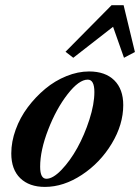

<svg xmlns="http://www.w3.org/2000/svg" viewBox="-20 -716 545 747"><path d="M265.1 -491.2 234.9 -514.6 414.1 -695.8H460.9L504.9 -513.7L462.4 -491.2L419.9 -611.8ZM154.8 11.2Q93.8 11.2 58.8 -22.7Q23.9 -56.6 23.9 -119.1Q23.9 -164.6 41 -211.7Q58.1 -258.8 88.1 -298.8Q118.2 -338.9 156 -370.4Q193.8 -401.9 238.5 -419.9Q283.2 -438 326.7 -438Q389.6 -438 424.6 -403.6Q459.5 -369.1 459.5 -307.1Q459.5 -231.4 414.6 -157Q369.6 -82.5 298.3 -35.6Q227.1 11.2 154.8 11.2ZM160.6 -20.5Q186 -20.5 219.5 -55.4Q252.9 -90.3 280.8 -140.6Q308.6 -190.9 327.9 -251Q347.2 -311 347.2 -357.9Q347.2 -406.2 321.3 -406.2Q287.1 -406.2 242.9 -349.4Q198.7 -292.5 167.5 -211.7Q136.2 -130.9 136.2 -67.4Q136.2 -20.5 160.6 -20.5Z"/></svg>

Font: Elstob 14pt
Style: Bold Italic
Weight: 700
Italic angle: -20°
Designer: Peter S. Baker
Version: Version 1.015